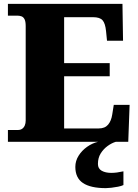

<svg xmlns="http://www.w3.org/2000/svg" viewBox="-20 -734 715 994"><path d="M21 0V-61H72Q86 -61 95 -67.5Q104 -74 108.5 -85Q113 -96 113 -110V-599Q113 -623 107 -634.5Q101 -646 91 -649.5Q81 -653 70 -653H21V-714H614L617 -523H534L529 -573Q525 -613 511 -629Q497 -645 462 -645H312V-407H548V-339H312V-69H491Q523 -69 539.5 -88.5Q556 -108 561 -141L569 -191H651L644 0ZM528 240Q449 240 409.5 213.5Q370 187 370 130Q370 99 387 72Q404 45 431 26Q458 7 488 0H580Q559 6 537.5 21.5Q516 37 501.5 60Q487 83 487 115Q487 139 506.5 150Q526 161 556 161Q570 161 585.5 159Q601 157 619 153V224Q609 229 591.5 232.5Q574 236 556.5 238Q539 240 528 240Z"/></svg>

Font: Noto Serif Tibetan Black
Style: Regular
Weight: 900
Version: Version 2.103